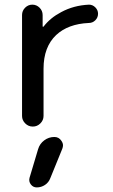

<svg xmlns="http://www.w3.org/2000/svg" viewBox="-20 -567 490 829"><path d="M214.8 24.4Q234.4 24.4 245.1 41Q252 50.8 252 60.5Q252 67.4 249 75.2L197.3 202.1Q190.4 220.7 174.3 231.4Q158.2 242.2 138.7 242.2Q123 242.2 113.3 229.5Q103.5 216.8 107.4 201.2L144.5 77.1Q151.4 53.7 170.9 39.1Q190.4 24.4 214.8 24.4ZM75.2 -502Q75.2 -520.5 88.4 -533.7Q101.6 -546.9 119.6 -546.9Q137.7 -546.9 150.9 -533.7Q164.1 -520.5 164.1 -502V-453.1Q164.1 -452.1 165.5 -451.7Q167 -451.2 168 -452.1Q197.3 -490.2 244.1 -514.6Q297.9 -543.9 364.3 -546.9Q379.9 -546.9 391.6 -535.2Q403.3 -523.4 403.3 -507.8Q403.3 -491.2 391.6 -479.5Q379.9 -467.8 363.3 -467.8Q274.4 -463.9 222.7 -416Q168 -364.3 168 -270.5V-66.4Q168 -47.9 154.3 -34.2Q140.6 -20.5 121.6 -20.5Q102.5 -20.5 88.9 -34.2Q75.2 -47.9 75.2 -66.4Z"/></svg>

Font: Gen Jyuu Gothic P Regular
Style: Regular
Weight: 400
Designer: [Source Han Sans]
Ryoko NISHIZUKA  (kana & ideographs); Paul D. Hunt (Latin, Greek & Cyrillic); Wenlong ZHANG  (bopomofo
Version: Version 1.002.20150607